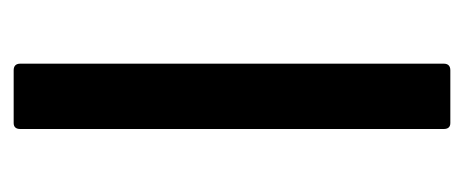

<svg xmlns="http://www.w3.org/2000/svg" viewBox="-224 -472 695 288"><g transform="rotate(90 124.0 -327.5)"><path d="M85 0Q75 0 75 -10V-645Q75 -655 85 -655H164Q173 -655 173 -645V-10Q173 0 164 0Z"/></g></svg>

Font: Sofia Sans Semi Condensed SemiBold
Style: Regular
Weight: 600
Designer: Botio Nikoltchev, Ani Petrova
Foundry: lettersoup
Version: Version 4.100